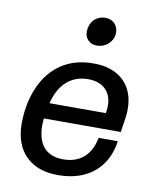

<svg xmlns="http://www.w3.org/2000/svg" viewBox="-84 -802 723 878"><g transform="rotate(10 278.0 -363.0)"><path d="M336 -736C289 -736 261 -701 261 -658C261 -627 285 -604 316 -604C361 -604 394 -638 394 -677C394 -710 371 -736 336 -736ZM321 -521H314C129 -521 41 -366 41 -193C41 -62 121 10 242 10H246C383 10 471 -66 488 -190H399C393 -157 369 -65 256 -65C168 -65 135 -123 135 -202C135 -213 136 -223 137 -234H494C504 -294 507 -321 507 -333V-344C507 -455 434 -521 321 -521ZM306 -446C369 -446 415 -411 415 -343C415 -335 415 -327 412 -307H150C173 -400 230 -446 306 -446Z"/></g></svg>

Font: Chivo
Style: Italic
Weight: 400
Italic angle: -8°
Designer: Hector Gatti
Foundry: Omnibus-Type
Version: Version 1.003;PS 001.003;hotconv 1.0.70;makeotf.lib2.5.58329